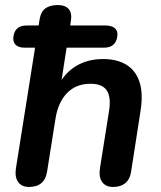

<svg xmlns="http://www.w3.org/2000/svg" viewBox="-20 -733 639 761"><path d="M95 8Q66 8 52 -11.5Q38 -31 43 -65L119 -544H78Q54 -544 42.5 -555Q31 -566 33 -586Q38 -632 86 -632H163L127 -588L136 -651Q141 -686 159.5 -699.5Q178 -713 209 -713Q238 -713 252.5 -697Q267 -681 260 -644L250 -579L232 -632H397Q423 -632 435.5 -621Q448 -610 445 -589Q439 -544 392 -544H244L220 -390H209Q235 -443 281 -471Q327 -499 389 -499Q443 -499 480 -477Q517 -455 532.5 -409.5Q548 -364 537 -293L500 -55Q496 -24 477.5 -8Q459 8 428 8Q399 8 385 -11.5Q371 -31 376 -65L412 -292Q421 -347 403.5 -374Q386 -401 339 -401Q281 -401 245.5 -364Q210 -327 200 -263L167 -55Q158 8 95 8Z"/></svg>

Font: Nunito ExtraLight
Style: Italic
Weight: 200
Italic angle: -9°
Designer: Vernon Adams
Foundry: Vernon Adams
Version: Version 3.602